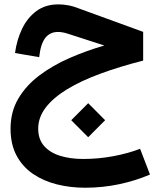

<svg xmlns="http://www.w3.org/2000/svg" viewBox="-20 -505 730 890"><path d="M310.2 52.2 388.8 131.1 467.3 52.2 388.8 -26.7ZM629.4 184.7Q575.8 205.6 506.5 218.8Q437.1 231.9 366 231.9Q304.9 231.9 257.9 217Q210.8 202.1 184 171.1Q157.1 140.1 157.1 91.6Q157.1 39.2 191.7 -6.2Q226.3 -51.6 290.4 -90.8Q354.5 -129.9 444 -163Q533.4 -196 643.6 -224.1V-357.3L348.5 -464.8Q321.5 -475.7 297.4 -480.2Q273.2 -484.7 251 -484.7Q190.7 -484.7 148.7 -453.7Q106.8 -422.6 82.3 -371.3Q57.7 -319.9 49.6 -259.2L161.6 -240Q168.5 -302.1 190.2 -329.5Q212 -356.9 248.4 -356.9Q258.7 -356.9 270 -355Q281.4 -353 294.3 -348.8L463.6 -294.1Q380.2 -269.9 302.4 -236Q224.5 -202 162.8 -155.6Q101.1 -109.1 65 -48.1Q28.9 12.9 28.9 91.6Q28.9 163.7 56.5 215.6Q84.1 267.5 132.2 300.5Q180.3 333.6 242.7 349.4Q305.1 365.2 374.8 365.2Q455.2 365.2 531.4 349.1Q607.7 333 675.3 304.1Z"/></svg>

Font: Estedad-VF-FD Black
Style: Regular
Weight: 900
Designer: Amin Abedi
Version: Version 4.000